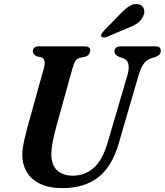

<svg xmlns="http://www.w3.org/2000/svg" viewBox="-20 -933 828 965"><path d="M521.5 -218 621 -557Q640.5 -627 597 -641.5L579.5 -646.5Q554.5 -658 555 -675Q555 -685.5 563 -692.8Q571 -700 586 -700H762.5Q788 -700 788 -678Q788 -665.5 781.2 -658.8Q774.5 -652 760.5 -646L741.5 -641Q717.5 -632.5 702.5 -612.8Q687.5 -593 676 -553L577 -213Q543 -95 473 -41.2Q403 12.5 293 12.5Q224.5 12.5 179.8 -10Q135 -32.5 113.2 -70.8Q91.5 -109 92 -156.5Q92.5 -187 102.5 -230.8Q112.5 -274.5 123 -311.5L201.5 -594Q206.5 -612 203.5 -626Q200.5 -640 189.5 -644.5L164.5 -650Q153.5 -656.5 149.2 -662Q145 -667.5 145 -677.5Q145.5 -686.5 152.5 -693.2Q159.5 -700 172 -700H407Q433.5 -700 433.5 -679Q433 -669.5 427.5 -661Q422 -652.5 408.5 -648L380 -642Q366 -638 358.8 -626.8Q351.5 -615.5 345.5 -593.5L267 -312Q252.5 -259 245.5 -223Q238.5 -187 238 -161Q237.5 -105.5 266.2 -77.8Q295 -50 346 -50Q405.5 -50 450.2 -88.5Q495 -127 521.5 -218ZM581.5 -860Q607 -887.5 630 -902Q653 -916.5 676 -911.5Q697.5 -906.5 703.2 -888.2Q709 -870 699.5 -851.5Q689.5 -829 669.5 -815.5Q649.5 -802 619.5 -791L514.5 -746.5Q507 -744 499.8 -744.5Q492.5 -745 489.5 -750Q486.5 -756 490.2 -762.5Q494 -769 500 -776Z"/></svg>

Font: Fraunces 72pt Soft SemiBold
Style: Italic
Weight: 600
Italic angle: -16°
Version: Version 1.000;[b76b70a41]